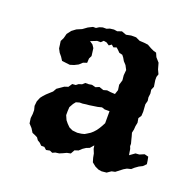

<svg xmlns="http://www.w3.org/2000/svg" viewBox="-100 -620 742 736"><g transform="rotate(20 271.0 -252.5)"><path d="M260 -512 277 -518 296 -511 316 -515H336L353 -507L372 -506L388 -504L404 -495L417 -489L428 -486L435 -470L450 -453L457 -428L465 -411L461 -399V-386L465 -360L459 -346L461 -331L459 -315L461 -301L457 -286L459 -256L458 -239L450 -227L453 -209L450 -194L449 -180L446 -166L450 -152L453 -140L457 -125V-115L461 -105L463 -92L465 -81L486 -96L501 -97L520 -105L536 -101L539 -86L541 -72L529 -60L515 -53L501 -43L491 -34L475 -30L463 -23L437 -3L423 0L407 11L387 13L374 11L359 4L344 -8L339 -25L336 -41L329 -58L327 -71L314 -56L301 -51L289 -43L277 -32L262 -27L253 -11L238 -8L223 -1L211 4L196 6L185 11L174 6L159 9L149 0H136L127 -9L117 -15L110 -25L100 -30L88 -35L78 -51L65 -65L62 -86L64 -103V-119L60 -135L62 -154L69 -171L76 -180L86 -191L98 -202L108 -211L116 -225L142 -243L157 -248L167 -263L181 -264L190 -271L203 -275L213 -284H227L239 -286L255 -282L269 -288L287 -282L301 -286L316 -284L334 -283L340 -301L337 -322L343 -342L341 -362L343 -384L334 -401L323 -413L316 -425L309 -434L296 -437L287 -446L279 -453L267 -449L258 -457L248 -450L236 -458L224 -460L215 -451H200L193 -448L175 -441L188 -432L196 -420L198 -405L200 -389L194 -377L193 -359L178 -354L165 -342L149 -334L133 -329L116 -331L100 -333L91 -347L81 -359L73 -374L71 -389L69 -403L76 -417L81 -436L94 -453L110 -465L131 -474L149 -487L167 -496H179L190 -503L203 -507H218L230 -512L246 -514ZM305 -218 289 -214 269 -211 256 -209 244 -208 230 -206H218L204 -202L196 -192L187 -176L186 -159V-143L194 -125L203 -114L214 -103L229 -96L249 -94L265 -96L277 -99L287 -105L298 -112L307 -120L316 -130L323 -140L329 -150L337 -165V-214H317Z"/></g></svg>

Font: Tagesschrift
Style: Regular
Weight: 400
Designer: Yanone
Version: Version 2.000; ttfautohint (v1.8.4.7-5d5b)